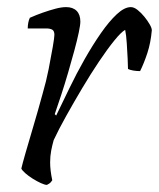

<svg xmlns="http://www.w3.org/2000/svg" viewBox="-20 -520 447 540"><path d="M112 0Q106 0 95 -5Q84 -10 72 -17.5Q60 -25 51 -33Q42 -41 40 -46Q43 -59 52 -90.5Q61 -122 74 -165.5Q87 -209 100 -257Q110 -291 117 -326.5Q124 -362 128.5 -388.5Q133 -415 133 -422Q133 -433 127 -436.5Q121 -440 110 -440H58Q58 -448 59.5 -456Q61 -464 64 -470Q82 -478 100.5 -484.5Q119 -491 136 -495.5Q153 -500 166 -500Q185 -500 195.5 -489.5Q206 -479 206 -459Q206 -450 201.5 -428.5Q197 -407 189 -377.5Q181 -348 171.5 -315.5Q162 -283 152 -252.5Q142 -222 134 -199L138 -195Q155 -230 175 -271.5Q195 -313 218 -353.5Q241 -394 264 -427Q287 -460 308.5 -480Q330 -500 348 -500Q357 -500 367 -492Q377 -484 386 -473Q395 -462 401 -451.5Q407 -441 407 -435Q404 -400 394.5 -371Q385 -342 374 -320Q365 -320 355.5 -321.5Q346 -323 340 -326Q340 -335 339 -355.5Q338 -376 336.5 -399Q335 -422 332 -436Q321 -430 301.5 -406Q282 -382 258.5 -347Q235 -312 211.5 -272.5Q188 -233 166.5 -194.5Q145 -156 131 -126Q127 -112 124 -96.5Q121 -81 121 -63Q121 -52 122.5 -39.5Q124 -27 127 -13Q125 -10 122.5 -7Q120 -4 112 0Z"/></svg>

Font: Texturina 12pt Thin
Style: Italic
Weight: 250
Italic angle: -11°
Designer: Guillermo Torres Carreño
Foundry: Omnibus-Type
Version: Version 1.002